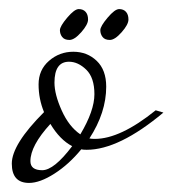

<svg xmlns="http://www.w3.org/2000/svg" viewBox="-20 -392 380 423"><path d="M189 -86Q181 -86 177 -87Q214 -144 214 -201Q214 -238 193 -258Q172 -278 141.5 -278Q111 -278 88 -258Q65 -238 65 -206Q65 -174 77 -145Q6 -74 6 -31.5Q6 11 44 11Q68 11 100 -9.5Q132 -30 159 -63Q163 -62 171 -62Q242 -62 340 -144L323 -149Q245 -86 189 -86ZM157 -96Q132 -113 116 -148.5Q100 -184 100 -210Q100 -256 132 -256Q152 -256 170 -238.5Q188 -221 188 -184.5Q188 -148 157 -96ZM47 -37Q47 -71 91 -119Q112 -84 139 -70Q99 -17 73 -17Q47 -17 47 -37ZM153.5 -372Q163 -372 168.5 -366Q174 -360 174 -349Q174 -338 159 -321Q144 -304 133 -304Q122 -304 117 -310.5Q112 -317 112 -325.5Q112 -334 128 -353Q144 -372 153.5 -372ZM242.5 -372Q252 -372 257.5 -366Q263 -360 263 -349Q263 -338 248 -321Q233 -304 222 -304Q211 -304 206 -310.5Q201 -317 201 -325.5Q201 -334 217 -353Q233 -372 242.5 -372Z"/></svg>

Font: Mrs Saint Delafield
Style: Regular
Weight: 400
Designer: Alejandro Paul
Foundry: Alejandro Paul
Version: Version 1.001